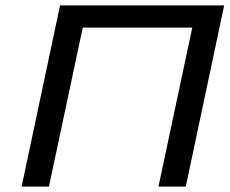

<svg xmlns="http://www.w3.org/2000/svg" viewBox="-20 -690 849 710"><path d="M202 -670 60 0H161L286 -588H691L566 0H667L809 -670Z"/></svg>

Font: LT Wave
Style: Italic
Weight: 400
Designer: Daniel Lyons
Version: Version 2.5 (Glyphs App)